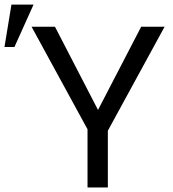

<svg xmlns="http://www.w3.org/2000/svg" viewBox="-76 -829 763 849"><path d="M357.4 -342.8 548.3 -710.9H651.9L400.9 -251V0H311V-257.3L63.5 -710.9H167ZM-25.4 -808.6H72.3L-12.2 -621.1H-56.2Z"/></svg>

Font: Roboto Web
Style: Regular
Weight: 400
Designer: Google
Version: Version 1.200310; 2013